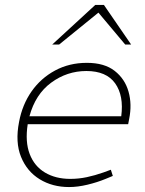

<svg xmlns="http://www.w3.org/2000/svg" viewBox="-20 -750 587 776"><path d="M259 6Q192 6 140.5 -25.5Q89 -57 65 -116Q41 -175 57 -257Q70 -327 107.5 -380.5Q145 -434 202.5 -465Q260 -496 331 -496Q402 -496 443.5 -463.5Q485 -431 499.5 -379.5Q514 -328 502 -269L498 -248H92Q81 -177 100 -127.5Q119 -78 162 -52.5Q205 -27 264 -27Q298 -27 331 -34Q364 -41 398 -53L428 -64L436 -39L407 -27Q373 -13 333.5 -3.5Q294 6 259 6ZM99 -280H470Q481 -363 445.5 -413Q410 -463 329 -463Q251 -463 187 -416Q123 -369 99 -280ZM486 -570 366 -713 365 -730H400L510 -570ZM191 -570 365 -730H400L384 -704L219 -570Z"/></svg>

Font: REM Thin
Style: Italic
Weight: 250
Italic angle: -11°
Designer: Octavio Pardo
Foundry: Ashler Design
Version: Version 1.005;gftools[0.9.28]